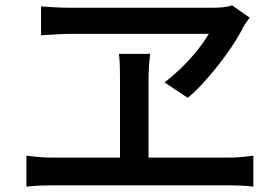

<svg xmlns="http://www.w3.org/2000/svg" viewBox="-20 -724 1040 720"><path d="M916 -658Q909 -647 902.5 -638.5Q896 -630 891 -620Q876 -590 853 -555Q830 -520 802 -484Q774 -448 744 -415Q714 -382 684 -357L597 -415Q632 -442 663.5 -473Q695 -504 720.5 -536Q746 -568 763 -597Q745 -597 705 -597Q665 -597 612.5 -597Q560 -597 503.5 -597Q447 -597 394.5 -597Q342 -597 303 -597Q264 -597 246 -597Q227 -597 200.5 -595.5Q174 -594 154 -593Q134 -592 134 -592V-700Q158 -698 186 -696.5Q214 -695 239 -695Q261 -695 302.5 -695Q344 -695 397 -695Q450 -695 507.5 -695Q565 -695 619 -695Q673 -695 716 -695Q759 -695 782 -695Q801 -695 818.5 -697Q836 -699 850 -704ZM537 -427Q537 -416 537 -390Q537 -364 537 -330Q537 -296 537 -258.5Q537 -221 537 -186.5Q537 -152 537 -125Q537 -98 537 -85H430Q430 -98 430 -125Q430 -152 430 -186.5Q430 -221 430 -258Q430 -295 430 -329.5Q430 -364 430 -390Q430 -416 430 -427Q430 -448 429.5 -472.5Q429 -497 426 -522H543Q540 -497 538.5 -473Q537 -449 537 -427ZM79 -140Q103 -137 127.5 -135Q152 -133 174 -133H841Q866 -133 888.5 -135.5Q911 -138 930 -140V-24Q910 -27 883.5 -28Q857 -29 841 -29H174Q153 -29 128.5 -28Q104 -27 79 -24Z"/></svg>

Font: Noto Sans SC Thin Medium
Style: Regular
Weight: 500
Version: Version 2.004-H2;hotconv 1.0.118;makeotfexe 2.5.65603